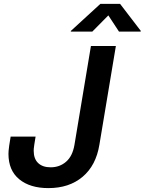

<svg xmlns="http://www.w3.org/2000/svg" viewBox="-20 -966 750 996"><path d="M231 9.8Q135.7 9.8 79.8 -36.1Q23.9 -82 23.9 -168Q23.9 -175.3 24.7 -184.8Q25.4 -194.3 27.8 -211.2Q30.3 -228 35.2 -257.3H164.6Q160.2 -230.5 158 -216.3Q155.8 -202.1 155.3 -195.6Q154.8 -189 154.8 -184.1Q154.8 -142.1 178 -120.1Q201.2 -98.1 242.7 -98.1Q289.6 -98.1 323 -127.2Q356.4 -156.2 366.2 -214.4L451.7 -727.5H581.1L495.6 -215.3Q478 -107.4 408.4 -48.8Q338.9 9.8 231 9.8ZM459 -802.2H347.2L347.7 -805.7L500.5 -945.8H603L710.4 -805.7L709.5 -802.2H597.2L542 -886.2Z"/></svg>

Font: Inter 17pt SemiBold
Style: Italic
Weight: 600
Italic angle: -9.3988°
Version: Version 4.001;git-66647c0bb